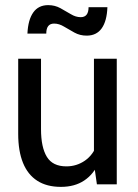

<svg xmlns="http://www.w3.org/2000/svg" viewBox="-20 -719 540 749"><path d="M217.5 10Q162.5 10 125.5 -13.8Q88.5 -37.5 69.8 -83.5Q51 -129.5 51 -197V-490H140V-215Q140 -144.5 162.8 -107.2Q185.5 -70 239 -70Q279 -70 311.5 -92.5Q344 -115 359 -158L346.5 -106V-490H435.5V0H358L345 -90.5L365 -84.5Q345.5 -39.5 308.5 -14.8Q271.5 10 217.5 10ZM318 -580Q292 -580 270.5 -591.8Q249 -603.5 229.8 -615.2Q210.5 -627 191 -627Q160.5 -627 160.5 -588H87Q89.5 -642 109.8 -670.5Q130 -699 168 -699Q194 -699 215.5 -687.2Q237 -675.5 256.2 -663.8Q275.5 -652 295 -652Q325.5 -652 325.5 -691H399Q397 -637 376.8 -608.5Q356.5 -580 318 -580Z"/></svg>

Font: Cabin
Style: Regular
Weight: 400
Width: 4
Designer: Pablo Impallari
Foundry: Pablo Impallari. http://www.impallari.com Igino Marini. http://www.ikern.com
Version: Version 3.001